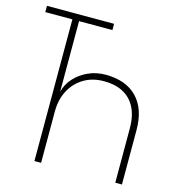

<svg xmlns="http://www.w3.org/2000/svg" viewBox="-106 -800 812 890"><g transform="rotate(15 300.0 -355.0)"><path d="M140 0V-680H10V-710H332V-680H172V-341Q181 -378 207.5 -407.5Q234 -437 272.5 -454.5Q311 -472 356 -472Q454 -472 507 -417Q560 -362 560 -261V0H528V-261Q528 -348 483.5 -394.5Q439 -441 356 -441Q302 -441 260.5 -416.5Q219 -392 195.5 -348Q172 -304 172 -247V0Z"/></g></svg>

Font: Geist Mono Thin
Style: Regular
Weight: 100
Monospace: yes
Designer: Basement.studio, Andrés Briganti, Mateo Zaragoza
Foundry: Basement.studio, Vercel, Andrés Briganti, Guido Ferreyra, Mateo Zaragoza
Version: Version 1.500; ttfautohint (v1.8.4.7-5d5b)